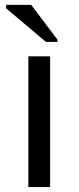

<svg xmlns="http://www.w3.org/2000/svg" viewBox="-20 -756 318 776"><path d="M182.6 -528.3V0H94.7V-528.3ZM211.9 -596.2V-586.4H166L4.9 -722.2V-736.3H106Z"/></svg>

Font: Arimo Nerd Font
Style: Regular
Weight: 400
Designer: Steve Matteson
Foundry: Monotype Imaging Inc.
Version: Version 1.33;Nerd Fonts 3.2.1